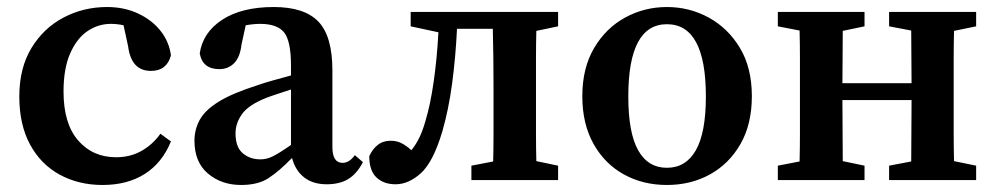

<svg xmlns="http://www.w3.org/2000/svg" viewBox="-20 -513 2838 547"><path d="M272 14Q204 14 150 -15.5Q96 -45 65.5 -101.5Q35 -158 35 -238Q35 -319 69.5 -376Q104 -433 161 -463Q218 -493 285 -493Q334 -493 373.5 -474.5Q413 -456 437.5 -425Q462 -394 467 -355Q455 -311 410 -311Q354 -311 345 -381L332 -441Q323 -443 314 -444Q305 -445 296 -445Q260 -445 229.5 -424.5Q199 -404 180 -361Q161 -318 161 -252Q161 -161 202.5 -113Q244 -65 311 -65Q351 -65 383 -83Q415 -101 437 -132L467 -110Q442 -49 392.5 -17.5Q343 14 272 14Z M911 12Q871 12 846 -8Q821 -28 812 -63Q775 -25 745 -5.5Q715 14 667 14Q611 14 572.5 -18.5Q534 -51 534 -112Q534 -144 549 -171.5Q564 -199 602.5 -223Q641 -247 713 -270Q733 -277 758 -284Q783 -291 809 -298V-326Q809 -396 789.5 -420.5Q770 -445 721 -445Q712 -445 701.5 -444Q691 -443 680 -441L668 -386Q664 -350 647 -333Q630 -316 605 -316Q557 -316 549 -361Q558 -421 613.5 -457Q669 -493 760 -493Q847 -493 887 -451.5Q927 -410 927 -312V-94Q927 -49 956 -49Q975 -49 991 -71L1014 -51Q996 -17 971.5 -2.5Q947 12 911 12ZM651 -133Q651 -94 671.5 -76.5Q692 -59 722 -59Q739 -59 756 -67Q773 -75 809 -100V-258Q788 -251 769.5 -245Q751 -239 738 -234Q688 -214 669.5 -188Q651 -162 651 -133Z M1107 12Q1073 12 1052.5 -7.5Q1032 -27 1032 -68Q1041 -88 1056 -100Q1071 -112 1093 -112Q1111 -112 1125 -104.5Q1139 -97 1152 -85Q1165 -101 1174.5 -120.5Q1184 -140 1192 -168Q1206 -214 1215.5 -280Q1225 -346 1229 -421L1150 -438V-479H1570V-438L1508 -425Q1507 -388 1507 -345Q1507 -302 1507 -269V-210Q1507 -177 1507 -134Q1507 -91 1508 -54L1570 -41V0H1323V-41L1385 -53Q1386 -90 1386 -133.5Q1386 -177 1386 -210V-269Q1386 -304 1385.5 -349Q1385 -394 1384 -431H1282Q1278 -349 1268 -274.5Q1258 -200 1240 -138Q1214 -51 1179 -19.5Q1144 12 1107 12Z M1880 14Q1812 14 1757.5 -16Q1703 -46 1671 -103Q1639 -160 1639 -239Q1639 -319 1672.5 -376Q1706 -433 1761 -463Q1816 -493 1880 -493Q1944 -493 1999 -463Q2054 -433 2088 -376.5Q2122 -320 2122 -239Q2122 -159 2089.5 -102.5Q2057 -46 2002.5 -16Q1948 14 1880 14ZM1880 -35Q1934 -35 1962.5 -85Q1991 -135 1991 -238Q1991 -444 1880 -444Q1770 -444 1770 -238Q1770 -135 1798 -85Q1826 -35 1880 -35Z M2513 -438V-479H2761V-438L2698 -425Q2697 -388 2697 -345Q2697 -302 2697 -269V-210Q2697 -177 2697 -134Q2697 -91 2698 -54L2761 -41V0H2513V-41L2576 -53Q2576 -90 2576.5 -136Q2577 -182 2577 -228H2380Q2380 -182 2380.5 -136Q2381 -90 2381 -54L2443 -41V0H2196V-41L2258 -53Q2259 -90 2259 -133.5Q2259 -177 2259 -210V-269Q2259 -302 2259 -345.5Q2259 -389 2258 -426L2196 -438V-479H2443V-438L2381 -425Q2381 -391 2380.5 -350Q2380 -309 2380 -276H2577Q2577 -309 2576.5 -350Q2576 -391 2576 -426Z"/></svg>

Font: Source Serif Pro SemiBold
Style: Regular
Weight: 600
Designer: Frank Grießhammer
Foundry: Adobe Systems Incorporated
Version: Version 3.001;hotconv 1.0.111;makeotfexe 2.5.65597